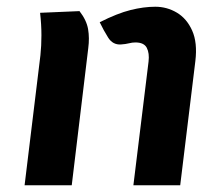

<svg xmlns="http://www.w3.org/2000/svg" viewBox="-20 -550 618 570"><path d="M376 0 421 -367Q424 -392 415.8 -408Q407.5 -424 382 -424Q372.5 -424 363 -421.5Q353.5 -419 339 -418Q315 -416.5 301.2 -438.2Q287.5 -460 276 -484Q328.5 -510.5 367.5 -520.2Q406.5 -530 441 -530Q475.5 -530 505 -512.5Q534.5 -495 550.5 -459.2Q566.5 -423.5 560 -369L515 0ZM53 0 100 -386Q103 -414 103 -445.5Q103 -477 99 -512L216 -517Q237 -490 241.5 -463.5Q246 -437 242 -407L193 0Z"/></svg>

Font: Expletus Sans
Style: Italic
Weight: 400
Italic angle: -7°
Designer: Jasper de Waard
Foundry: Designtown
Version: Version 7.500